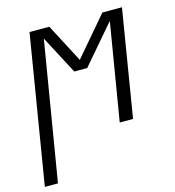

<svg xmlns="http://www.w3.org/2000/svg" viewBox="-128 -622 837 919"><g transform="rotate(-15 290.5 -162.5)"><path d="M-19 205 102 -530H200L300 -339L463 -530H560L473 0H407L487 -482L324 -292H260L160 -482L46 205Z"/></g></svg>

Font: Iosevka Curly LtExObl
Style: Regular
Weight: 300
Width: 7
Italic angle: -9°
Monospace: yes
Designer: Belleve Invis
Foundry: Belleve Invis
Version: Version 11.1.0; ttfautohint (v1.8.3)